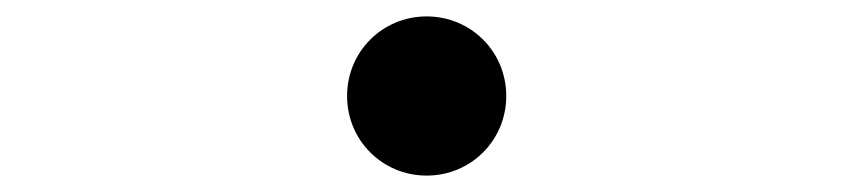

<svg xmlns="http://www.w3.org/2000/svg" viewBox="-20 -497 1040 234"><path d="M500 -283C554 -283 597 -326 597 -380C597 -434 554 -477 500 -477C446 -477 403 -434 403 -380C403 -326 446 -283 500 -283Z"/></svg>

Font: 寒蝉半圆体
Style: Regular
Weight: 400
Designer: Yoshimichi Ohira & Warren
Foundry: ChillType
Version: Version 1.800;Glyphs 3.1.1 (3135)